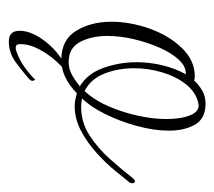

<svg xmlns="http://www.w3.org/2000/svg" viewBox="-46 -316 497 446"><g transform="rotate(90 203.0 -93.5)"><path d="M119 13Q73 13 52 -21.5Q31 -56 31 -103Q31 -147 47 -192Q63 -237 92 -267Q121 -297 158 -297Q165 -297 167 -295Q178 -307 191.5 -314.5Q205 -322 221 -322Q256 -322 270 -297.5Q284 -273 284 -237Q284 -202 273 -162Q262 -122 245 -88Q228 -54 209 -35Q214 -34 219 -33.5Q224 -33 229 -33Q265 -33 295 -52.5Q325 -72 350 -100Q375 -128 396 -155Q399 -158 401 -158Q405 -158 406 -154Q407 -150 404 -145Q395 -134 378 -113Q361 -92 337 -70Q313 -48 285 -33Q257 -18 227 -18Q219 -18 212 -19.5Q205 -21 197 -23Q181 -7 161.5 3Q142 13 119 13ZM192 -41Q214 -65 228 -98Q242 -131 249.5 -166Q257 -201 257 -231Q257 -266 247.5 -288Q238 -310 219 -305Q194 -299 176 -276Q158 -253 148.5 -221Q139 -189 139 -156Q139 -119 151.5 -87Q164 -55 192 -41ZM124 -4Q141 -4 155 -12Q169 -20 181 -30Q152 -47 138.5 -84Q125 -121 125 -162Q125 -193 132.5 -223Q140 -253 153 -276H150Q134 -276 118.5 -259Q103 -242 91 -214.5Q79 -187 71.5 -155.5Q64 -124 64 -94Q64 -57 78 -30.5Q92 -4 124 -4ZM77 135Q52 135 52 110Q52 86 71 58Q86 37 102.5 23.5Q119 10 138 -2Q144 -6 152.5 -6.5Q161 -7 156 -3Q141 5 124 23.5Q107 42 95 64.5Q83 87 83 109Q83 119 91 119Q96 119 101 117Q106 115 113 112Q128 105 142.5 94Q157 83 164 75L165 74Q167 74 168 78.5Q169 83 165 87Q149 101 126.5 118Q104 135 77 135Z"/></g></svg>

Font: Gwendolyn
Style: Regular
Weight: 400
Designer: Robert E. Leuschke
Foundry: Robert E. Leuschke
Version: Version 1.010; ttfautohint (v1.8.3)